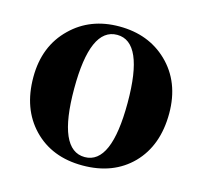

<svg xmlns="http://www.w3.org/2000/svg" viewBox="-89 -660 814 774"><g transform="rotate(15 318.5 -273.0)"><path d="M112 -64Q35 -144 35 -276Q35 -406 118 -486Q197 -563 318 -563Q440 -563 519 -487Q602 -407 602 -276Q602 -142 524 -62Q446 17 318 17Q190 17 112 -64ZM429 -274Q429 -528 318 -528Q206 -528 206 -274Q206 -18 318 -18Q429 -18 429 -274Z"/></g></svg>

Font: Source Han Serif SC Heavy
Style: Regular
Weight: 900
Designer: Ryoko NISHIZUKA  (kana & ideographs); Frank Grießhammer (Latin, Greek & Cyrillic); Wenlong ZHANG  (bopomofo); Sandoll Co
Foundry: Adobe Systems Incorporated
Version: Version 1.001 October 20, 2017